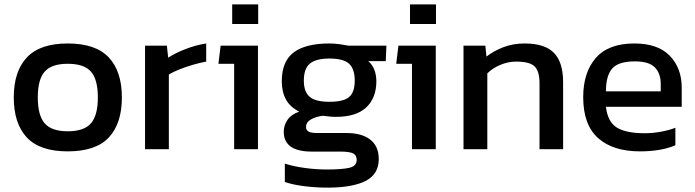

<svg xmlns="http://www.w3.org/2000/svg" viewBox="-20 -683 3184 879"><path d="M290 10Q162 10 102.5 -54Q43 -118 43 -237Q43 -356 103 -420Q163 -484 290 -484Q418 -484 478 -420Q538 -356 538 -237Q538 -118 478.5 -54Q419 10 290 10ZM290 -82Q365 -82 396.5 -118.5Q428 -155 428 -237Q428 -319 396.5 -355Q365 -391 290 -391Q216 -391 184.5 -355Q153 -319 153 -237Q153 -155 184.5 -118.5Q216 -82 290 -82Z M644 0V-474H744L750 -419Q784 -441 831 -459Q878 -477 924 -484V-401Q896 -396 863.5 -386.5Q831 -377 802 -365.5Q773 -354 753 -342V0Z M1043 -573V-663H1162V-573ZM1052 0V-391H980L990 -474H1161V0Z M1480 176Q1427 176 1374 169.5Q1321 163 1284 150V66Q1324 79 1376 86Q1428 93 1475 93Q1547 93 1580 85Q1613 77 1613 49Q1613 28 1597 19.5Q1581 11 1536 11H1408Q1279 11 1279 -80Q1279 -109 1296 -134Q1313 -159 1350 -172Q1309 -192 1289.5 -227Q1270 -262 1270 -311Q1270 -402 1324.5 -443Q1379 -484 1488 -484Q1511 -484 1536 -480.5Q1561 -477 1575 -474H1749L1746 -403H1666Q1685 -387 1694 -363Q1703 -339 1703 -311Q1703 -235 1657 -191.5Q1611 -148 1518 -148Q1502 -148 1488.5 -149.5Q1475 -151 1459 -153Q1429 -150 1405 -137Q1381 -124 1381 -102Q1381 -87 1393 -80.5Q1405 -74 1433 -74H1566Q1637 -74 1675.5 -43.5Q1714 -13 1714 45Q1714 115 1653.5 145.5Q1593 176 1480 176ZM1488 -217Q1553 -217 1578.5 -239Q1604 -261 1604 -314Q1604 -367 1578.5 -391Q1553 -415 1488 -415Q1427 -415 1399 -392Q1371 -369 1371 -314Q1371 -263 1397.5 -240Q1424 -217 1488 -217Z M1857 -573V-663H1976V-573ZM1866 0V-391H1794L1804 -474H1975V0Z M2102 0V-474H2202L2207 -424Q2239 -449 2283.5 -466.5Q2328 -484 2382 -484Q2474 -484 2516 -441Q2558 -398 2558 -307V0H2450V-302Q2450 -357 2427.5 -379Q2405 -401 2343 -401Q2306 -401 2270.5 -386Q2235 -371 2211 -347V0Z M2910 10Q2786 10 2718 -51Q2650 -112 2650 -238Q2650 -352 2708 -418Q2766 -484 2884 -484Q2992 -484 3046.5 -427.5Q3101 -371 3101 -282V-194H2754Q2762 -125 2804 -99Q2846 -73 2932 -73Q2968 -73 3006 -80Q3044 -87 3072 -98V-18Q3040 -4 2998.5 3Q2957 10 2910 10ZM2754 -265H3005V-298Q3005 -347 2978 -374.5Q2951 -402 2887 -402Q2811 -402 2782.5 -369Q2754 -336 2754 -265Z"/></svg>

Font: Kanit
Style: Regular
Weight: 400
Designer: Katatrad Team
Foundry: CadsonDemak
Version: Version 2.000; ttfautohint (v1.8.3)